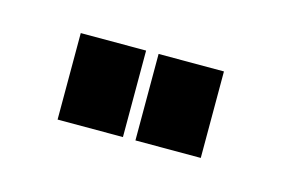

<svg xmlns="http://www.w3.org/2000/svg" viewBox="-32 -882 284 193"><g transform="rotate(15 109.5 -786.0)"><path d="M103 -831H35V-741H103ZM184 -831H116V-741H184Z"/></g></svg>

Font: Bebas Neue Regular two
Style: Regular2
Weight: 400
Designer: Ryoichi Tsunekawa & LGV (GE)
Foundry: Free Software Foundation, Inc.
Version: Version 1.003 August 13, 2016